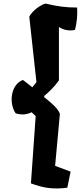

<svg xmlns="http://www.w3.org/2000/svg" viewBox="-20 -923 457 1085"><path d="M154.8 113.3C223.6 138.7 277.3 148.4 360.4 137.7L378.9 46.9L291.5 14.2L318.4 -279.8C308.1 -308.6 272.9 -340.3 230 -373.5V-380.9C257.8 -404.8 283.7 -427.7 312.5 -468.3V-468.8H313V-770.5C340.8 -752 372.1 -747.6 403.8 -753.9C415 -796.9 418 -837.4 416 -880.4C351.6 -880.4 301.8 -887.2 238.3 -902.8C212.9 -897.9 162.6 -863.3 145.5 -828.6L186 -458.5L162.6 -429.7C141.1 -447.3 118.2 -464.8 109.4 -471.2C39.6 -444.8 29.3 -338.9 68.4 -282.7C101.6 -272 131.3 -275.4 158.7 -288.6L181.6 -267.1Z"/></svg>

Font: Fruktur
Style: Regular
Weight: 400
Designer: Viktoriya Grabowska
Foundry: Viktoriya Grabowska
Version: Version 1.002